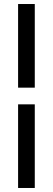

<svg xmlns="http://www.w3.org/2000/svg" viewBox="-20 -869 263 955"><path d="M70 -849H153V-433H70ZM70 -350H153V66H70Z"/></svg>

Font: Facade Sud
Style: Regular
Weight: 100
Designer: Éléonore Fines
Foundry: Velvetyne Type Foundry
Version: Version 1.001;Glyphs 3.2 (3202)